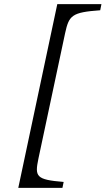

<svg xmlns="http://www.w3.org/2000/svg" viewBox="-20 -723 514 935"><path d="M69 192H284L290 163C155 152 149 137 167 50L297 -561C316 -648 329 -663 468 -673L474 -703H259Z"/></svg>

Font: Libertinus Sans
Style: Italic
Weight: 400
Italic angle: -12°
Designer: Philipp H. Poll, Khaled Hosny
Foundry: Caleb Maclennan
Version: Version 7.050;RELEASE